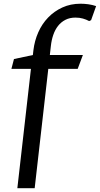

<svg xmlns="http://www.w3.org/2000/svg" viewBox="-20 -745 534 1027"><path d="M145.5 -376.5H41L54.7 -429.2L155.8 -450.7L158.7 -476.1Q164.6 -526.4 184.6 -571.8Q204.6 -617.2 237.3 -651.1Q270 -685.1 313.7 -705.1Q357.4 -725.1 411.1 -725.1Q431.2 -725.1 452.6 -722.2Q474.1 -719.2 494.1 -712.4L467.3 -637.2L457 -632.3Q441.4 -640.6 423.3 -645.8Q405.3 -650.9 383.8 -650.9Q353 -650.9 329.8 -638.9Q306.6 -627 290.5 -606.4Q274.4 -585.9 264.9 -558.1Q255.4 -530.3 252 -498.5L246.6 -450.7H423.3L395.5 -376.5H238.3L165.5 261.7H72.8Z"/></svg>

Font: Proza Libre
Style: Italic
Weight: 400
Designer: Jasper de Waard
Foundry: Jasper de Waard
Version: Version 1.000; ttfautohint (v1.4.1.8-43bc)